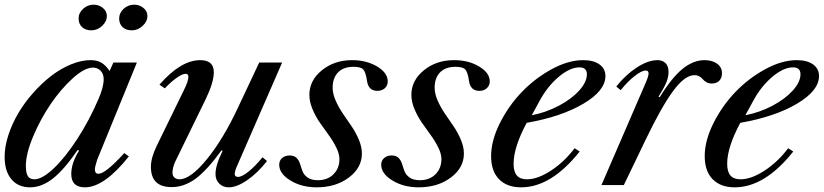

<svg xmlns="http://www.w3.org/2000/svg" viewBox="-20 -800 3561 830"><path d="M371.1 -540Q398.9 -540 417.5 -529.5Q436 -519 454.1 -493.2L470.2 -529.8H571.8L399.9 -108.9Q390.1 -77.6 390.1 -67.9Q390.1 -48.8 405.8 -48.8Q436 -48.8 517.1 -138.2L537.1 -124Q430.7 9.8 347.2 9.8Q288.1 9.8 288.1 -47.9Q288.1 -95.2 321.8 -148.9L315.9 -151.9Q257.3 -66.4 208.7 -28.3Q160.2 9.8 109.9 9.8Q58.6 9.8 29.3 -25.1Q0 -60.1 0 -122.1Q0 -166.5 16.1 -215.8Q32.2 -265.1 59.3 -311Q86.4 -356.9 123.8 -398.9Q161.1 -440.9 201.4 -471.9Q241.7 -502.9 286.4 -521.5Q331.1 -540 371.1 -540ZM128.9 -24.9Q162.1 -24.9 211.9 -71.8Q261.7 -118.7 314 -199.2Q366.2 -279.8 405.8 -372.1Q428.2 -423.3 428.2 -458Q428.2 -480.5 415 -494.1Q401.9 -507.8 381.8 -507.8Q345.7 -507.8 294.4 -461.4Q243.2 -415 199 -350.1Q154.8 -285.2 123.3 -210.2Q91.8 -135.3 91.8 -83Q91.8 -52.7 100.3 -38.8Q108.9 -24.9 128.9 -24.9ZM384.8 -779.8Q407.7 -779.8 424.8 -765.6Q441.9 -751.5 441.9 -731Q441.9 -707 421.4 -688Q400.9 -668.9 375 -668.9Q349.6 -668.9 334.7 -682.9Q319.8 -696.8 319.8 -720.2Q319.8 -744.1 339.4 -762Q358.9 -779.8 384.8 -779.8ZM560.1 -779.8Q583 -779.8 600.1 -765.6Q617.2 -751.5 617.2 -731Q617.2 -707 596.4 -688Q575.7 -668.9 549.8 -668.9Q524.4 -668.9 509.8 -682.9Q495.1 -696.8 495.1 -720.2Q495.1 -744.1 514.6 -762Q534.2 -779.8 560.1 -779.8Z M692.4 -418 669.4 -434.1Q761.7 -540 845.7 -540Q904.3 -540 904.3 -487.8Q904.3 -444.3 869.6 -372.1L738.3 -103Q725.6 -75.7 725.6 -53.2Q725.6 -40 734.1 -32.5Q742.7 -24.9 755.4 -24.9Q803.7 -24.9 874.8 -112.3Q945.8 -199.7 1009.3 -335.9L1100.6 -529.8H1199.7L1005.4 -84Q994.6 -60.1 994.6 -46.9Q994.6 -41.5 998.8 -38.3Q1002.9 -35.2 1008.3 -35.2Q1025.9 -35.2 1054.9 -58.6Q1084 -82 1114.7 -120.1L1134.3 -104Q1094.2 -52.7 1049.1 -21.5Q1003.9 9.8 968.8 9.8Q944.3 9.8 928 -6.1Q911.6 -22 911.6 -47.9Q911.6 -86.4 942.4 -147.9L937.5 -149.9Q875 -64 825.7 -27.6Q776.4 8.8 721.7 8.8Q632.3 8.8 632.3 -79.1Q632.3 -117.7 657.7 -169.9L774.4 -409.2Q794.4 -448.7 794.4 -467.8Q794.4 -481 782.7 -481Q769 -481 744.9 -464.4Q720.7 -447.8 692.4 -418Z M1502 -540Q1564.5 -540 1610.4 -512.5Q1656.2 -484.9 1656.2 -448.2Q1656.2 -430.2 1643.6 -418.7Q1630.9 -407.2 1611.3 -407.2Q1572.3 -407.2 1566.4 -451.2Q1561 -488.3 1550.3 -499.8Q1539.6 -511.2 1508.3 -511.2Q1464.8 -511.2 1441.4 -487.1Q1418 -462.9 1418 -420.9Q1418 -395 1430.9 -365.5Q1443.8 -335.9 1462.4 -308.8Q1481 -281.7 1499.8 -254.2Q1518.6 -226.6 1531.5 -195.6Q1544.4 -164.6 1544.4 -136.2Q1544.4 -74.7 1488 -32.5Q1431.6 9.8 1349.1 9.8Q1283.7 9.8 1235.4 -19.8Q1187 -49.3 1187 -87.9Q1187 -106 1199.7 -116.9Q1212.4 -127.9 1232.4 -127.9Q1252 -127.9 1262.5 -116.9Q1272.9 -106 1277.6 -90.1Q1282.2 -74.2 1288.3 -58.6Q1294.4 -43 1310.5 -32Q1326.7 -21 1354 -21Q1396 -21 1421.6 -46.6Q1447.3 -72.3 1447.3 -111.8Q1447.3 -134.8 1433.8 -162.1Q1420.4 -189.5 1401.4 -215.6Q1382.3 -241.7 1363.3 -269Q1344.2 -296.4 1330.8 -328.4Q1317.4 -360.4 1317.4 -390.1Q1317.4 -452.1 1371.3 -496.1Q1425.3 -540 1502 -540Z M1942.9 -540Q2005.4 -540 2051.3 -512.5Q2097.2 -484.9 2097.2 -448.2Q2097.2 -430.2 2084.5 -418.7Q2071.8 -407.2 2052.2 -407.2Q2013.2 -407.2 2007.3 -451.2Q2002 -488.3 1991.2 -499.8Q1980.5 -511.2 1949.2 -511.2Q1905.8 -511.2 1882.3 -487.1Q1858.9 -462.9 1858.9 -420.9Q1858.9 -395 1871.8 -365.5Q1884.8 -335.9 1903.3 -308.8Q1921.9 -281.7 1940.7 -254.2Q1959.5 -226.6 1972.4 -195.6Q1985.4 -164.6 1985.4 -136.2Q1985.4 -74.7 1929 -32.5Q1872.6 9.8 1790 9.8Q1724.6 9.8 1676.3 -19.8Q1627.9 -49.3 1627.9 -87.9Q1627.9 -106 1640.6 -116.9Q1653.3 -127.9 1673.3 -127.9Q1692.9 -127.9 1703.4 -116.9Q1713.9 -106 1718.5 -90.1Q1723.1 -74.2 1729.2 -58.6Q1735.4 -43 1751.5 -32Q1767.6 -21 1794.9 -21Q1836.9 -21 1862.5 -46.6Q1888.2 -72.3 1888.2 -111.8Q1888.2 -134.8 1874.8 -162.1Q1861.3 -189.5 1842.3 -215.6Q1823.2 -241.7 1804.2 -269Q1785.2 -296.4 1771.7 -328.4Q1758.3 -360.4 1758.3 -390.1Q1758.3 -452.1 1812.3 -496.1Q1866.2 -540 1942.9 -540Z M2501 -540Q2545.4 -540 2571.3 -521.7Q2597.2 -503.4 2597.2 -471.2Q2597.2 -408.2 2502.2 -351.8Q2407.2 -295.4 2256.8 -269Q2200.2 -163.6 2200.2 -91.8Q2200.2 -57.6 2214.4 -41.3Q2228.5 -24.9 2257.8 -24.9Q2304.2 -24.9 2361.8 -62.5Q2419.4 -100.1 2463.9 -159.2L2485.8 -145Q2362.8 9.8 2232.9 9.8Q2171.4 9.8 2137.2 -25.4Q2103 -60.5 2103 -125Q2103 -191.9 2140.6 -267.1Q2178.2 -342.3 2235.4 -401.9Q2292.5 -461.4 2364.5 -500.7Q2436.5 -540 2501 -540ZM2311 -360.8 2278.8 -301.8Q2339.8 -313.5 2395 -342.5Q2450.2 -371.6 2483.6 -408.4Q2517.1 -445.3 2517.1 -479Q2517.1 -508.8 2484.9 -508.8Q2443.4 -508.8 2394 -466.8Q2344.7 -424.8 2311 -360.8Z M3025.9 -540Q3058.6 -540 3079.8 -524.7Q3101.1 -509.3 3101.1 -483.9Q3101.1 -463.4 3089.6 -451.2Q3078.1 -439 3057.1 -439Q3043.9 -439 3033.9 -444.6Q3023.9 -450.2 3018.6 -457Q3013.2 -463.9 3003.7 -469.5Q2994.1 -475.1 2981.9 -475.1Q2940.4 -475.1 2889.9 -406.7Q2839.4 -338.4 2770 -193.8L2676.8 0H2580.1L2772.9 -445.8Q2783.7 -471.7 2783.7 -482.9Q2783.7 -495.1 2771 -495.1Q2753.9 -495.1 2723.4 -471.2Q2692.9 -447.3 2663.1 -410.2L2644 -425.8Q2684.6 -477.1 2733.2 -508.5Q2781.7 -540 2822.8 -540Q2844.2 -540 2857.2 -526.9Q2870.1 -513.7 2870.1 -488.8Q2870.1 -468.3 2861.1 -445.3Q2852.1 -422.4 2826.7 -381.8L2832 -379.9Q2883.3 -463.4 2929.9 -501.7Q2976.6 -540 3025.9 -540Z M3424.3 -540Q3468.8 -540 3494.6 -521.7Q3520.5 -503.4 3520.5 -471.2Q3520.5 -408.2 3425.5 -351.8Q3330.6 -295.4 3180.2 -269Q3123.5 -163.6 3123.5 -91.8Q3123.5 -57.6 3137.7 -41.3Q3151.9 -24.9 3181.2 -24.9Q3227.5 -24.9 3285.2 -62.5Q3342.8 -100.1 3387.2 -159.2L3409.2 -145Q3286.1 9.8 3156.2 9.8Q3094.7 9.8 3060.5 -25.4Q3026.4 -60.5 3026.4 -125Q3026.4 -191.9 3064 -267.1Q3101.6 -342.3 3158.7 -401.9Q3215.8 -461.4 3287.8 -500.7Q3359.9 -540 3424.3 -540ZM3234.4 -360.8 3202.1 -301.8Q3263.2 -313.5 3318.4 -342.5Q3373.5 -371.6 3407 -408.4Q3440.4 -445.3 3440.4 -479Q3440.4 -508.8 3408.2 -508.8Q3366.7 -508.8 3317.4 -466.8Q3268.1 -424.8 3234.4 -360.8Z"/></svg>

Font: Libre Caslon Text
Style: Italic
Weight: 400
Italic angle: -25°
Designer: Pablo Impallari, Rodrigo Fuenzalida
Foundry: Pablo Impallari, Rodrigo Fuenzalida
Version: Version 1.002